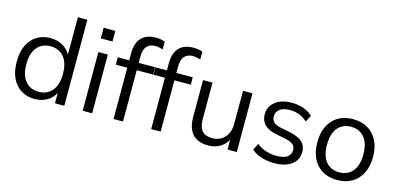

<svg xmlns="http://www.w3.org/2000/svg" viewBox="-68 -1158 3278 1586"><g transform="rotate(15 1571.0 -365.5)"><path d="M269 9Q169 9 108.5 -60.5Q48 -130 48 -251Q48 -373 108.5 -442Q169 -511 269 -511Q327 -511 372.5 -485.5Q418 -460 441 -415V-736H522V0H442V-89Q419 -43 373.5 -17Q328 9 269 9ZM286 -57Q357 -57 400 -106.5Q443 -156 443 -251Q443 -347 400 -396.5Q357 -446 286 -446Q215 -446 172.5 -396.5Q130 -347 130 -251Q130 -156 172.5 -106.5Q215 -57 286 -57Z M669 -616V-707H769V-616ZM679 0V-502H760V0Z M943 0V-439H845V-502H943V-565Q943 -650 985.5 -695Q1028 -740 1109 -740Q1128 -740 1150 -736.5Q1172 -733 1186 -727V-660Q1174 -664 1156.5 -668Q1139 -672 1121 -672Q1075 -672 1049.5 -644Q1024 -616 1024 -558V-502H1164V-439H1024V0Z M1265 0V-439H1167V-502H1265V-565Q1265 -650 1307.5 -695Q1350 -740 1431 -740Q1450 -740 1472 -736.5Q1494 -733 1508 -727V-660Q1496 -664 1478.5 -668Q1461 -672 1443 -672Q1397 -672 1371.5 -644Q1346 -616 1346 -558V-502H1486V-439H1346V0Z M1754 9Q1574 9 1574 -190V-502H1655V-192Q1655 -123 1683 -90.5Q1711 -58 1770 -58Q1835 -58 1875.5 -101.5Q1916 -145 1916 -216V-502H1997V0H1918V-84Q1893 -39 1851 -15Q1809 9 1754 9Z M2321 9Q2260 9 2208.5 -7.5Q2157 -24 2123 -54L2151 -111Q2187 -82 2231 -68Q2275 -54 2322 -54Q2381 -54 2412 -75.5Q2443 -97 2443 -135Q2443 -164 2423.5 -181.5Q2404 -199 2360 -209L2267 -228Q2139 -256 2139 -361Q2139 -427 2191 -469Q2243 -511 2332 -511Q2386 -511 2433 -494.5Q2480 -478 2511 -447L2482 -391Q2419 -449 2334 -449Q2275 -449 2245.5 -425.5Q2216 -402 2216 -364Q2216 -335 2234 -316.5Q2252 -298 2292 -289L2385 -270Q2453 -255 2486.5 -223.5Q2520 -192 2520 -139Q2520 -71 2465.5 -31Q2411 9 2321 9Z M2856 9Q2747 9 2683 -60.5Q2619 -130 2619 -251Q2619 -372 2683 -441.5Q2747 -511 2856 -511Q2929 -511 2982.5 -479.5Q3036 -448 3065.5 -390Q3095 -332 3095 -251Q3095 -171 3065.5 -112.5Q3036 -54 2982.5 -22.5Q2929 9 2856 9ZM2856 -57Q2928 -57 2970 -106.5Q3012 -156 3012 -251Q3012 -347 2970 -396.5Q2928 -446 2856 -446Q2785 -446 2743 -396.5Q2701 -347 2701 -251Q2701 -156 2743 -106.5Q2785 -57 2856 -57Z"/></g></svg>

Font: Winston
Style: Regular
Weight: 400
Designer: Original fonts by Vernon Adams / Changes by Cristiano Sobral
Foundry: Original fonts by Vernon Adams / Changes by Cristiano Sobral
Version: Version 2.503;July 17, 2020;FontCreator 13.0.0.2655 64-bit